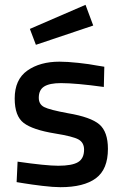

<svg xmlns="http://www.w3.org/2000/svg" viewBox="-20 -766 508 797"><path d="M413 -489 411 -405Q295 -421 233 -421Q186 -421 163.5 -407Q141 -393 141 -360Q141 -333 163.5 -321.5Q186 -310 262 -296Q357 -280 392.5 -249.5Q428 -219 428 -148Q428 -63 378 -26Q328 11 231 11Q201 11 155.5 5.5Q110 0 80 -5L49 -10L53 -95Q171 -78 222 -78Q279 -78 304 -93Q329 -108 329 -145Q329 -174 306 -187Q283 -200 208 -212Q116 -227 78.5 -255.5Q41 -284 41 -357Q41 -436 93.5 -473Q146 -510 227 -510Q259 -510 305.5 -505Q352 -500 382 -494ZM104 -646 335 -746 367 -660 129 -580Z"/></svg>

Font: TitilliumText
Style: Medium
Weight: 500
Designer: Accademia di Belle Arti di Urbino and others
Foundry: Accademia di Belle Arti di Urbino and others.
Version: Version 60.001